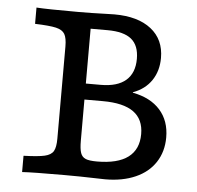

<svg xmlns="http://www.w3.org/2000/svg" viewBox="-45 -617 682 664"><g transform="rotate(5 295.5 -285.5)"><path d="M166.8 -125.8V-445.2Q166.8 -475 158.8 -488.7Q150.9 -502.4 128.4 -507.7Q105.9 -512.9 55.4 -514.5V-571Q91.5 -568.5 200.5 -568.5Q245.7 -568.5 293.6 -570.2Q309.7 -571 325.8 -571Q407.9 -571 453.7 -534.9Q499.5 -498.9 499.5 -434.8Q499.5 -389.8 477.3 -356.8Q455.1 -323.8 413.1 -308.3V-306.7Q474.9 -295 508.2 -257.6Q541.5 -220.2 541.5 -162.5Q541.5 -113.3 517.3 -76.3Q493.2 -39.3 448.4 -19.7Q403.7 0 343.6 0Q326.4 -0.7 309.1 -0.8Q257.8 -2.4 201.9 -2.4Q91.7 -2.4 55.4 0V-56.5Q106 -58.1 128.5 -63.3Q151 -68.5 158.9 -82.2Q166.8 -95.9 166.8 -125.8ZM454.2 -166.6Q454.2 -217.8 419.1 -243.2Q383.9 -268.6 312.5 -268.6H230.6V-324.1H300Q357.7 -324.1 387.2 -349.7Q416.7 -375.3 416.7 -424.4Q416.7 -470.8 390.1 -492.7Q363.5 -514.5 307.2 -514.5H248.3V-125.8Q248.3 -97 253.2 -83.2Q258 -69.5 270.4 -64.2Q282.9 -58.9 309.8 -58.9Q381.6 -58.9 417.9 -86Q454.2 -113.2 454.2 -166.6Z"/></g></svg>

Font: Playfair Micro SmCond SmLight
Style: Regular
Weight: 360
Width: 4
Designer: Claus Eggers Sørensen
Foundry: Claus Eggers Sørensen
Version: Version 2.100;Glyphs 3.2 (3219)